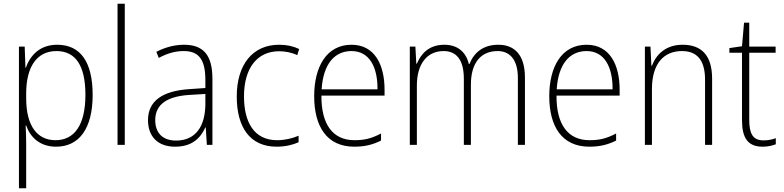

<svg xmlns="http://www.w3.org/2000/svg" viewBox="-20 -780 4221 1034"><path d="M288 -539C193 -539 142 -480 119 -415H117L113 -529H82V234H121V-1C121 -36 120 -73 118 -104H121C142 -44 192 10 282 10C405 10 479 -86 479 -269C479 -448 412 -539 288 -539ZM284 -505C389 -505 440 -424 440 -269C440 -103 378 -25 279 -25C180 -25 121 -102 121 -251V-277C121 -418 177 -505 284 -505Z M652 0V-760H613V0Z M971 -539C918 -539 867 -524 822 -501L835 -468C883 -494 926 -505 969 -505C1049 -505 1086 -462 1086 -349V-306L1000 -300C858 -291 777 -238 777 -133C777 -49 826 10 923 10C1015 10 1060 -37 1086 -94H1088L1094 0H1124V-355C1124 -484 1075 -539 971 -539ZM1003 -269 1086 -274V-219C1085 -101 1035 -23 928 -23C857 -23 816 -63 816 -133C816 -220 883 -262 1003 -269Z M1470 10C1516 10 1558 0 1588 -14V-49C1553 -34 1513 -25 1472 -25C1347 -25 1294 -124 1294 -261C1294 -413 1365 -504 1483 -504C1515 -504 1549 -498 1581 -483L1591 -516C1560 -531 1525 -539 1483 -539C1342 -539 1255 -434 1255 -260C1255 -96 1325 10 1470 10Z M1873 -539C1739 -539 1672 -421 1672 -262C1672 -99 1740 10 1888 10C1945 10 1988 -1 2032 -23V-61C1980 -34 1943 -25 1889 -25C1772 -25 1710 -110 1711 -265H2051V-297C2051 -431 1998 -539 1873 -539ZM1873 -505C1970 -505 2014 -418 2013 -299H1712C1721 -435 1781 -505 1873 -505Z M2664 -539C2583 -539 2533 -498 2508 -435H2505C2490 -499 2445 -539 2373 -539C2287 -539 2246 -487 2225 -437H2222L2217 -529H2187V0H2225V-319C2225 -436 2280 -505 2369 -505C2433 -505 2478 -464 2478 -356V0H2516V-324C2516 -445 2572 -505 2660 -505C2723 -505 2769 -462 2769 -360V0H2807V-363C2807 -484 2751 -539 2664 -539Z M3139 -539C3005 -539 2938 -421 2938 -262C2938 -99 3006 10 3154 10C3211 10 3254 -1 3298 -23V-61C3246 -34 3209 -25 3155 -25C3038 -25 2976 -110 2977 -265H3317V-297C3317 -431 3264 -539 3139 -539ZM3139 -505C3236 -505 3280 -418 3279 -299H2978C2987 -435 3047 -505 3139 -505Z M3656 -539C3564 -539 3513 -485 3491 -426H3488L3483 -529H3453V0H3491V-300C3491 -438 3555 -505 3653 -505C3732 -505 3777 -458 3777 -351V0H3815V-356C3815 -482 3758 -539 3656 -539Z M4092 -24C4033 -24 4015 -62 4015 -135V-496H4157V-529H4015V-658H3987L3976 -531L3908 -521V-496H3976V-133C3976 -39 4006 10 4087 10C4117 10 4139 4 4158 -3V-36C4140 -29 4118 -24 4092 -24Z"/></svg>

Font: Noto Sans Devanagari SemiCondensed ExtraLight
Style: Regular
Weight: 200
Width: 4
Designer: Jelle Bosma - Monotype Design Team
Foundry: Monotype Imaging Inc.
Version: Version 2.004